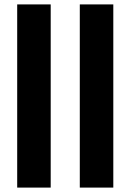

<svg xmlns="http://www.w3.org/2000/svg" viewBox="-20 -851 592 871"><path d="M58 0V-831H210V0ZM342 0V-831H494V0Z"/></svg>

Font: Merriweather ExtraBold
Style: Regular
Weight: 800
Version: Version 2.100